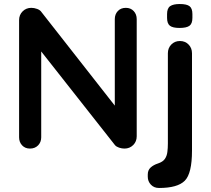

<svg xmlns="http://www.w3.org/2000/svg" viewBox="-20 -739 1050 955"><path d="M606 -700Q630 -700 645 -684Q660 -668 660 -644V-61Q660 -35 642.5 -17.5Q625 0 599 0Q586 0 572.5 -4.5Q559 -9 552 -17L159 -516L185 -532V-56Q185 -32 169.5 -16Q154 0 129 0Q105 0 90 -16Q75 -32 75 -56V-639Q75 -665 92.5 -682.5Q110 -700 136 -700Q150 -700 165 -694.5Q180 -689 187 -678L568 -192L551 -180V-644Q551 -668 566 -684Q581 -700 606 -700ZM899 160Q881 178 849 187Q817 196 771 196Q746 196 730.5 179.5Q715 163 715 140V129Q715 107 729.5 94Q744 81 766 74Q790 66 800 51.5Q810 37 812.5 17Q815 -3 815 -25V-474Q815 -500 832 -517.5Q849 -535 875 -535Q901 -535 918 -517.5Q935 -500 935 -474V10Q935 67 926 104.5Q917 142 899 160ZM873 -600Q839 -600 825 -611Q811 -622 811 -650V-669Q811 -698 826.5 -708.5Q842 -719 874 -719Q909 -719 923 -708Q937 -697 937 -669V-650Q937 -621 922 -610.5Q907 -600 873 -600Z"/></svg>

Font: Quicksand Variable Light
Style: Regular
Weight: 300
Designer: Andrew Paglinawan
Foundry: Andrew Paglinawan
Version: Version 3.004